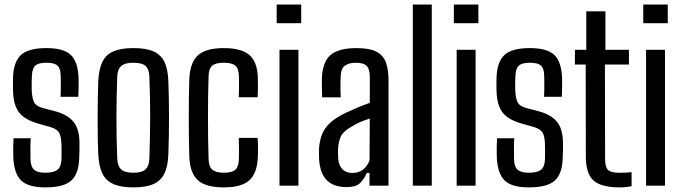

<svg xmlns="http://www.w3.org/2000/svg" viewBox="-20 -820 3012 848"><path d="M180.3 7.6Q103.7 7.6 72.7 -23.6Q41.6 -54.7 38.7 -125.5Q38.2 -147.9 38.3 -168.3Q38.4 -188.7 39.7 -209.2H115.6Q114.1 -179.1 114.4 -156.5Q114.7 -134 114.8 -117.2Q115.5 -83.5 130.7 -70.3Q145.8 -57.1 180.3 -57.1Q217.5 -57.1 234.1 -70.4Q250.7 -83.7 251.5 -117.8Q251.9 -132.3 251.8 -142.1Q251.8 -151.8 251.8 -161.1Q251.8 -170.4 251.4 -182.8Q250.6 -216.5 241.5 -233.1Q232.5 -249.6 204.9 -258.2L149.1 -274Q108.9 -285.7 85 -303.1Q61.2 -320.4 49.9 -348.5Q38.6 -376.5 37.4 -420.5Q37.1 -437.5 37.1 -448.9Q37.1 -460.3 37.4 -473.5Q39 -545.1 71.6 -576.3Q104.1 -607.6 184.9 -607.6Q261 -607.6 292.8 -577.3Q324.5 -546.9 327 -474.9Q327.3 -463.8 327.2 -436.8Q327 -409.8 325.8 -392.4H247.6Q248.5 -408 248.5 -425.3Q248.6 -442.5 248.5 -458.1Q248.5 -473.7 248 -484.4Q247.7 -517.5 234 -530.2Q220.3 -542.9 184.9 -542.9Q149.9 -542.9 135.9 -530.2Q121.9 -517.5 120.9 -484Q120.5 -474.7 120 -460.8Q119.5 -446.8 119.9 -428.7Q120.7 -393.8 128.4 -373.1Q136.2 -352.4 167.3 -343.3L220.2 -329.5Q277.2 -315 304.1 -282.6Q331.1 -250.3 331.1 -185.6Q331.1 -168.4 330.9 -155Q330.7 -141.6 329.9 -123.5Q328.3 -53.5 295.3 -22.9Q262.3 7.6 180.3 7.6Z M569 7.6Q514 7.6 481 -7Q447.9 -21.7 432.4 -53.4Q416.8 -85.1 414 -136.9Q412.6 -167.1 411.9 -207.8Q411.2 -248.5 411.2 -293.8Q411.2 -339.1 411.9 -383Q412.6 -427 414 -462.9Q416.9 -515.6 432.5 -547.3Q448.1 -578.9 481.1 -593.3Q514.1 -607.6 569 -607.6Q625.2 -607.6 658.1 -592.9Q691 -578.1 706.3 -546.5Q721.6 -514.8 723.5 -462.9Q724.9 -430.1 725.7 -388.6Q726.4 -347.1 726.4 -303.1Q726.4 -259.1 725.7 -216.4Q724.9 -173.7 723.5 -136.9Q721.5 -85.1 706 -53.4Q690.5 -21.7 657.6 -7Q624.7 7.6 569 7.6ZM569 -57.1Q607.9 -57.1 623.1 -72.1Q638.4 -87.2 639.7 -118.8Q641.2 -164.4 642.1 -209.1Q643.1 -253.8 643.3 -298.7Q643.5 -343.7 642.5 -389.2Q641.6 -434.7 639.7 -481.8Q638.4 -514.9 622.7 -528.9Q607.1 -542.9 569 -542.9Q531.3 -542.9 515 -528.1Q498.7 -513.3 497.7 -480.6Q496.3 -440.1 495.4 -396.3Q494.5 -352.5 494.3 -306.3Q494.1 -260.2 495 -213.2Q496 -166.2 497.8 -119.6Q499.2 -86.4 515.2 -71.7Q531.3 -57.1 569 -57.1Z M1034.6 -390.5Q1035.5 -406 1035.6 -422.6Q1035.6 -439.2 1035.6 -455.2Q1035.5 -471.2 1035 -484.4Q1034.3 -517.2 1019.4 -530.1Q1004.5 -542.9 968.4 -542.9Q932.2 -542.9 917.2 -529.8Q902.2 -516.7 901.2 -484Q899.7 -437.4 899.1 -392.3Q898.6 -347.2 898.6 -302.1Q898.6 -257 899.1 -211.2Q899.7 -165.4 901.2 -117.2Q902.2 -83.7 918 -70.4Q933.7 -57.1 969.2 -57.1Q1005.1 -57.1 1019.7 -70.6Q1034.3 -84.1 1035 -117.8Q1035.6 -138.4 1035.6 -160.1Q1035.6 -181.7 1034.6 -211.1H1117.7Q1119.1 -193.6 1119.4 -168.4Q1119.7 -143.2 1118.7 -125.5Q1115.8 -54.7 1081.2 -23.6Q1046.6 7.6 969.2 7.6Q888.9 7.6 854.2 -23.7Q819.5 -55 816.2 -125.5Q815.1 -161.2 814.4 -205.3Q813.7 -249.5 813.7 -297.1Q813.7 -344.7 814.3 -390.2Q814.8 -435.7 816.2 -473.3Q820.1 -545.7 855.3 -576.6Q890.5 -607.6 968.4 -607.6Q1046.5 -607.6 1081.7 -577.1Q1116.9 -546.5 1118.7 -476.1Q1119.3 -456.1 1119.2 -432.4Q1119.1 -408.8 1117.7 -390.5Z M1202 -717.6V-800H1310.3V-717.6ZM1214.4 0V-600H1298V0Z M1511.1 6.4Q1454.9 6.4 1424.6 -22.9Q1394.3 -52.2 1389.6 -112.8Q1389.1 -125.2 1388.7 -137.5Q1388.3 -149.7 1388.8 -162.1Q1391.2 -198.3 1402.4 -226.9Q1413.7 -255.4 1439.5 -278.7Q1465.3 -302 1509.8 -323.1Q1533.9 -334.3 1560.3 -345.4Q1586.8 -356.4 1613.3 -365.6V-481.4Q1613.3 -513.9 1599.8 -528.4Q1586.3 -542.9 1551.3 -542.9Q1521.5 -542.9 1504 -530.4Q1486.4 -517.9 1484.9 -486.8Q1484 -472.4 1483.7 -453.5Q1483.5 -434.5 1483.9 -416.8Q1484.4 -399 1484.9 -390.1H1402.7Q1402.2 -409.9 1401.7 -432.6Q1401.2 -455.3 1401.7 -476.5Q1403.8 -521.5 1419 -550.5Q1434.2 -579.5 1467 -593.5Q1499.9 -607.6 1554.7 -607.6Q1609.6 -607.6 1640.2 -592.9Q1670.8 -578.2 1683.4 -546.6Q1696 -515 1696 -464.5L1695.8 0H1611.9V-56.3H1600.1Q1587.2 -26.6 1568.8 -10.1Q1550.3 6.4 1511.1 6.4ZM1535.5 -56.1Q1563.1 -56.1 1582.6 -70.5Q1602.1 -84.9 1612.1 -111.8L1613.1 -296.4Q1593.6 -290.4 1572.7 -281.6Q1551.7 -272.7 1527.2 -257.4Q1494.6 -238.6 1484.6 -215.4Q1474.6 -192.2 1473 -162.1Q1472.9 -148.8 1473.1 -139Q1473.3 -129.1 1473.8 -118.2Q1476.3 -89.4 1492.3 -72.7Q1508.3 -56.1 1535.5 -56.1Z M1803.3 0V-800H1887V0Z M1984.5 -717.6V-800H2092.8V-717.6ZM1996.9 0V-600H2080.5V0Z M2315.8 7.6Q2239.2 7.6 2208.2 -23.6Q2177.1 -54.7 2174.2 -125.5Q2173.7 -147.9 2173.8 -168.3Q2173.9 -188.7 2175.2 -209.2H2251.1Q2249.6 -179.1 2249.9 -156.5Q2250.2 -134 2250.3 -117.2Q2251 -83.5 2266.2 -70.3Q2281.3 -57.1 2315.8 -57.1Q2353 -57.1 2369.6 -70.4Q2386.2 -83.7 2387 -117.8Q2387.4 -132.3 2387.3 -142.1Q2387.3 -151.8 2387.3 -161.1Q2387.3 -170.4 2386.9 -182.8Q2386.1 -216.5 2377 -233.1Q2368 -249.6 2340.4 -258.2L2284.6 -274Q2244.4 -285.7 2220.5 -303.1Q2196.7 -320.4 2185.4 -348.5Q2174.1 -376.5 2172.9 -420.5Q2172.6 -437.5 2172.6 -448.9Q2172.6 -460.3 2172.9 -473.5Q2174.5 -545.1 2207.1 -576.3Q2239.6 -607.6 2320.4 -607.6Q2396.5 -607.6 2428.3 -577.3Q2460 -546.9 2462.5 -474.9Q2462.8 -463.8 2462.7 -436.8Q2462.5 -409.8 2461.3 -392.4H2383.1Q2384 -408 2384 -425.3Q2384.1 -442.5 2384 -458.1Q2384 -473.7 2383.5 -484.4Q2383.2 -517.5 2369.5 -530.2Q2355.8 -542.9 2320.4 -542.9Q2285.4 -542.9 2271.4 -530.2Q2257.4 -517.5 2256.4 -484Q2256 -474.7 2255.5 -460.8Q2255 -446.8 2255.4 -428.7Q2256.2 -393.8 2263.9 -373.1Q2271.7 -352.4 2302.8 -343.3L2355.7 -329.5Q2412.7 -315 2439.6 -282.6Q2466.6 -250.3 2466.6 -185.6Q2466.6 -168.4 2466.4 -155Q2466.2 -141.6 2465.4 -123.5Q2463.8 -53.5 2430.8 -22.9Q2397.8 7.6 2315.8 7.6Z M2717.5 7.6Q2634.5 7.6 2601 -23.2Q2567.5 -53.9 2567.4 -127.1L2566.8 -535.1H2519.2V-600H2569.4V-770H2654V-600H2757.7V-535.1H2651.7L2652.5 -117.8Q2652.5 -81.8 2665.5 -69.3Q2678.5 -56.9 2718.7 -56.9Q2733.8 -56.9 2744.7 -57.6Q2755.7 -58.3 2769.5 -59.5V2.6Q2757.5 4.6 2744.9 6.1Q2732.4 7.6 2717.5 7.6Z M2821 -717.6V-800H2929.3V-717.6ZM2833.4 0V-600H2917V0Z"/></svg>

Font: Big Shoulders Thin
Style: Regular
Weight: 100
Version: Version 2.002